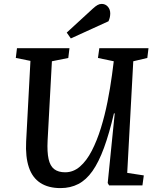

<svg xmlns="http://www.w3.org/2000/svg" viewBox="-20 -950 805 984"><path d="M632 -64 717 -51 710 0H539L532 -12L568 -369H564Q540 -266 513 -192.5Q486 -119 454 -73.5Q422 -28 381.5 -7Q341 14 290 14Q228 14 187 -12.5Q146 -39 128 -92.5Q110 -146 114 -225L136 -638L61 -653L67 -703H336L330 -653L246 -636L224 -230Q221 -171 229 -135Q237 -99 258 -83Q279 -67 314 -67Q356 -67 390 -96.5Q424 -126 450.5 -177.5Q477 -229 497 -293.5Q517 -358 531 -428.5Q545 -499 554 -566L563 -636L482 -653L489 -703H741L735 -653L663 -636ZM456 -906Q469 -918 479.5 -924Q490 -930 501 -930Q520 -930 532.5 -916Q545 -902 545 -881Q545 -872 543 -862Q541 -852 536 -841L343 -753L322 -783Z"/></svg>

Font: Literata 18pt Medium
Style: Italic
Weight: 500
Italic angle: -2°
Designer: Latin by Veronika Burian and Jose Scaglione. Greek by Irene Vlachou. Cyrillic by Vera Evstafieva
Foundry: TypeTogether
Version: Version 3.103;gftools[0.9.29]